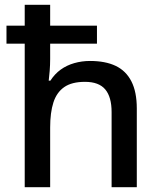

<svg xmlns="http://www.w3.org/2000/svg" viewBox="-20 -780 670 800"><path d="M189 -760V-673H384V-598H189V-534Q189 -509 187 -484.5Q185 -460 183 -444H190Q208 -472 233 -490Q258 -508 289.5 -517Q321 -526 355 -526Q419 -526 462 -505.5Q505 -485 527.5 -441Q550 -397 550 -328V0H445V-313Q445 -376 418.5 -407.5Q392 -439 334 -439Q279 -439 247.5 -417Q216 -395 202.5 -353Q189 -311 189 -249V0H83V-598H7V-673H83V-760Z"/></svg>

Font: Noto Sans Thai Medium
Style: Regular
Weight: 500
Designer: Monotype Design Team
Foundry: Monotype Imaging Inc.
Version: Version 2.001